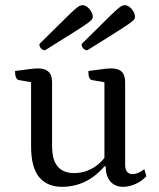

<svg xmlns="http://www.w3.org/2000/svg" viewBox="-20 -709 613 741"><path d="M219 12Q162 12 131 -25.5Q100 -63 100 -144V-404L115 -389L53 -400Q46 -401 42 -409.5Q38 -418 38 -435Q76 -440 95.5 -442.5Q115 -445 127 -445Q154 -445 167.5 -432Q181 -419 181 -391V-146Q181 -92 202.5 -66.5Q224 -41 266 -41Q293 -41 316.5 -50Q340 -59 358.5 -74.5Q377 -90 390 -109L383 -92V-404L398 -389L335 -400Q328 -401 324.5 -409.5Q321 -418 321 -435Q359 -440 378.5 -442.5Q398 -445 409 -445Q437 -445 450 -432Q463 -419 463 -391V-72Q463 -55 470.5 -46Q478 -37 491 -37Q502 -37 514.5 -42.5Q527 -48 537 -56L545 -29Q528 -10 503 1Q478 12 455 12Q424 12 406 -8.5Q388 -29 388 -67H383Q315 12 219 12ZM154 -515Q146 -515 139 -521.5Q132 -528 132 -539Q187 -593 218 -624Q249 -655 264 -668.5Q279 -682 285.5 -685.5Q292 -689 298 -689Q308 -689 317 -682Q326 -675 332 -664.5Q338 -654 338 -643Q338 -638 334 -633Q330 -628 313 -616Q296 -604 258.5 -580.5Q221 -557 154 -515ZM317 -515Q309 -515 302 -521.5Q295 -528 295 -539Q350 -593 381 -624Q412 -655 427 -668.5Q442 -682 448.5 -685.5Q455 -689 461 -689Q471 -689 480 -682Q489 -675 495 -664.5Q501 -654 501 -643Q501 -638 497 -633Q493 -628 476 -616Q459 -604 421.5 -580.5Q384 -557 317 -515Z"/></svg>

Font: Pitagon Serif
Style: Regular
Weight: 400
Designer: Travis Tran
Foundry: Pitagon
Version: Version 1.000;gftools[0.9.26]